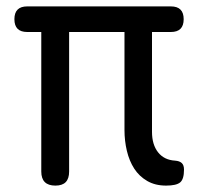

<svg xmlns="http://www.w3.org/2000/svg" viewBox="-20 -570 640 600"><path d="M499 10Q465 10 440 -4.5Q415 -19 399.5 -43Q384 -67 376.5 -98.5Q369 -130 369 -164V-470H196V-34Q196 -12 185.5 -1Q175 10 153 10Q131 10 120 -1Q109 -12 109 -34V-470H65Q45 -470 35 -480Q25 -490 25 -510Q25 -530 35 -540Q45 -550 65 -550H514Q534 -550 544 -540Q554 -530 554 -510Q554 -490 544 -480Q534 -470 514 -470H455V-158Q455 -118 474 -94Q493 -70 527 -68Q541 -67 548 -60.5Q555 -54 555 -40Q555 -10 543 0Q531 10 499 10Z"/></svg>

Font: Maple Mono Normal
Style: Regular
Weight: 400
Monospace: yes
Designer: subframe7536
Version: Version 7.000